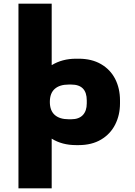

<svg xmlns="http://www.w3.org/2000/svg" viewBox="-20 -776 730 1040"><path d="M630 -232V-216Q630 -153 604 -101.5Q578 -50 527.5 -20Q477 10 406 10H392Q316 10 260 -25V244H80V-756H260V-423Q317 -458 392 -458H406Q477 -458 527.5 -428.5Q578 -399 604 -348Q630 -297 630 -232ZM450 -232Q450 -318 366 -318H352Q303 -318 276.5 -294.5Q250 -271 250 -224Q250 -177 276.5 -153.5Q303 -130 352 -130H366Q407 -130 428.5 -152.5Q450 -175 450 -216Z"/></svg>

Font: Dashboard
Style: Regular
Weight: 400
Designer: jaiki
Version: Version 1.000